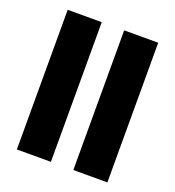

<svg xmlns="http://www.w3.org/2000/svg" viewBox="-123 -764 785 861"><g transform="rotate(20 269.0 -333.0)"><path d="M53.5 0V-666.5H216V0ZM323 0V-666.5H485.5V0Z"/></g></svg>

Font: Jaro 24pt
Style: Regular
Weight: 400
Designer: Agyei Archer, Celine Hurka, Mirko Velimirović
Version: Version 1.000